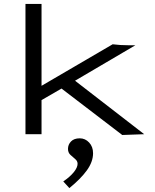

<svg xmlns="http://www.w3.org/2000/svg" viewBox="-20 -685 790 980"><path d="M604 4 294 -233 192 -174V0H110V-665H192V-247L555 -459Q593 -454 636 -454H671L363 -273L716 0ZM334 275 303 241Q337 218 356.5 194Q376 170 376 151Q376 137 364 127Q352 117 339.5 105.5Q327 94 327 75Q327 53 342.5 37Q358 21 387 21Q415 21 435 42.5Q455 64 455 97Q455 141 423 185Q391 229 334 275Z"/></svg>

Font: Inconsolata ExtraExpanded Thin
Style: Regular
Weight: 100
Width: 8
Monospace: yes
Designer: Raph Levien, Cyreal, Brenton Simpson
Foundry: Raph Levien, Cyreal, Google
Version: Version 3.100; ttfautohint (v1.8.4.7-5d5b)